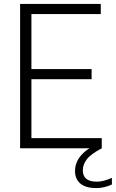

<svg xmlns="http://www.w3.org/2000/svg" viewBox="-20 -760 594 984"><path d="M83 0V-740H496.5V-688H141V-406H449.5V-354H141V-52H501.5V0ZM473 204Q420.5 204 392.5 181.2Q364.5 158.5 364.5 116Q364.5 76 391.2 41.5Q418 7 482 -26L501.5 0Q445.5 29.5 425 56.2Q404.5 83 404.5 113Q404.5 171 476 171Q493 171 511.2 166.5Q529.5 162 553.5 151.5V185.5Q514 204 473 204Z"/></svg>

Font: Encode Sans SmCnd Lt
Style: Regular
Weight: 300
Width: 4
Designer: Multiple Designers
Foundry: Impallari Type
Version: Version 3.002; ttfautohint (v1.8.3) -l 8 -r 50 -G 200 -x 14 